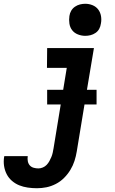

<svg xmlns="http://www.w3.org/2000/svg" viewBox="-92 -775 612 1018"><path d="M104 223Q79 223 55 219.5Q31 216 10 207.5Q-11 199 -28.5 184Q-46 169 -56.5 148.5Q-67 128 -70.5 104.5Q-74 81 -70 56L-69 53H55V54Q53 67 55.5 80Q58 93 66 102Q74 111 86.5 114.5Q99 118 112 118Q123 118 135 113Q147 108 155.5 99Q164 90 170 79Q176 68 180.5 57Q185 46 187.5 34.5Q190 23 192 11L230 -221H158V-299H243L262 -415H157L158 -520H406L369 -299H420V-221H356L315 28Q311 53 303 78Q295 103 281 126Q267 149 247.5 168.5Q228 188 203.5 200.5Q179 213 154 218Q129 223 104 223ZM360 -585Q340 -585 321 -592.5Q302 -600 290.5 -615Q279 -630 276 -650Q273 -670 276 -690Q278 -705 285.5 -718Q293 -731 305.5 -739.5Q318 -748 332 -751.5Q346 -755 360 -755Q380 -755 398.5 -747.5Q417 -740 428.5 -725Q440 -710 443.5 -690Q447 -670 443 -650Q441 -635 434 -622Q427 -609 414.5 -600.5Q402 -592 388 -588.5Q374 -585 360 -585Z"/></svg>

Font: Iosevka Term Curly Extrabold
Style: Italic
Weight: 800
Italic angle: -9°
Designer: Belleve Invis
Foundry: Belleve Invis
Version: Version 32.3.0